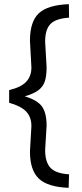

<svg xmlns="http://www.w3.org/2000/svg" viewBox="-20 -775 392 923"><path d="M124 -47 131 -169Q131 -212 106 -238.5Q81 -265 24 -281V-342Q80 -355 105.5 -381.5Q131 -408 131 -451L124 -579Q124 -671 166.5 -711Q209 -751 311 -755L312 -690Q248 -686 222.5 -659.5Q197 -633 197 -575L204 -452Q204 -408 195 -382.5Q186 -357 163.5 -340.5Q141 -324 99 -312Q159 -294 181.5 -263.5Q204 -233 204 -170L197 -54Q197 4 222.5 31.5Q248 59 312 63L310 128Q209 124 166.5 83.5Q124 43 124 -47Z"/></svg>

Font: Cairo
Style: Regular
Weight: 400
Designer: Mohamed Gaber, the designers of Titillium
Foundry: Kief Type Foundry
Version: Version 2.009; ttfautohint (v1.5.33-1714) -l 8 -r 50 -G 200 